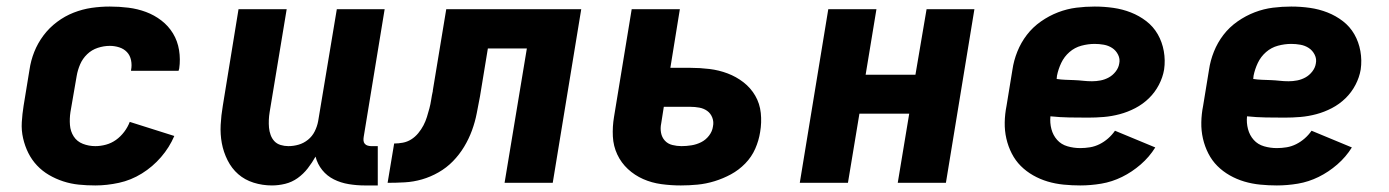

<svg xmlns="http://www.w3.org/2000/svg" viewBox="-20 -558 4240 586"><path d="M271 8Q245 8 220.5 5.5Q196 3 173 -4.5Q150 -12 129.5 -24Q109 -36 93 -53Q77 -70 66.5 -91Q56 -112 50.5 -136Q45 -160 46.5 -185Q48 -210 52 -235L70 -345Q74 -373 84.5 -399.5Q95 -426 112.5 -449.5Q130 -473 154 -491Q178 -509 205 -519.5Q232 -530 259.5 -534Q287 -538 315 -538Q344 -538 372 -534.5Q400 -531 425.5 -521.5Q451 -512 472.5 -495.5Q494 -479 508 -456Q522 -433 526.5 -405Q531 -377 527 -349Q526 -347 526 -345.5Q526 -344 525 -342H380Q380 -342 380 -343Q380 -344 380 -344Q383 -359 380 -374Q377 -389 367.5 -399Q358 -409 344 -413.5Q330 -418 315 -418Q297 -418 278.5 -412Q260 -406 246 -392.5Q232 -379 224.5 -361.5Q217 -344 214 -326L195 -216Q192 -196 193.5 -176.5Q195 -157 205 -141.5Q215 -126 233 -119Q251 -112 271 -112Q287 -112 303.5 -116.5Q320 -121 334 -131Q348 -141 359 -155.5Q370 -170 376 -186L512 -143Q497 -108 471.5 -78.5Q446 -49 413 -28.5Q380 -8 343 0Q306 8 271 8Z M810 8Q781 8 754 -0.5Q727 -9 707 -26.5Q687 -44 674.5 -69Q662 -94 657 -121Q652 -148 653.5 -177Q655 -206 660 -235L708 -530H855L803 -216Q801 -204 800.5 -192Q800 -180 801 -168.5Q802 -157 806 -146Q810 -135 817.5 -127Q825 -119 836.5 -115.5Q848 -112 860 -112Q876 -112 891.5 -116.5Q907 -121 920 -131.5Q933 -142 940.5 -157Q948 -172 951 -188L1008 -530H1154L1090 -140Q1089 -134 1089.5 -128.5Q1090 -123 1093.5 -119Q1097 -115 1102.5 -113.5Q1108 -112 1113 -112H1133V8H1093Q1069 8 1044.5 4Q1020 0 999 -10.5Q978 -21 963.5 -39Q949 -57 943 -80Q933 -62 919.5 -44.5Q906 -27 888.5 -14.5Q871 -2 850.5 3Q830 8 810 8Z M1163 0 1183 -120Q1196 -120 1209.5 -122.5Q1223 -125 1235 -132.5Q1247 -140 1256.5 -151.5Q1266 -163 1272.5 -175.5Q1279 -188 1283 -201Q1287 -214 1290.5 -227Q1294 -240 1296 -253.5Q1298 -267 1301 -280V-281Q1301 -281 1301 -281.5Q1301 -282 1301 -282L1342 -530H1754L1667 0H1520L1588 -410H1469L1445 -264Q1440 -238 1435 -212Q1430 -186 1420.5 -160Q1411 -134 1396.5 -110Q1382 -86 1362.5 -66Q1343 -46 1318.5 -32Q1294 -18 1268 -10.5Q1242 -3 1215.5 -1.5Q1189 0 1163 0Z M2058 8Q2028 8 1998.5 4Q1969 0 1943 -11.5Q1917 -23 1896.5 -42Q1876 -61 1864 -86.5Q1852 -112 1850.5 -141.5Q1849 -171 1854 -201L1908 -530H2055L2026 -351H2087Q2116 -351 2145 -347.5Q2174 -344 2200.5 -334Q2227 -324 2249 -307Q2271 -290 2285 -266Q2299 -242 2302 -213Q2305 -184 2300 -155Q2296 -129 2285 -104Q2274 -79 2254.5 -59Q2235 -39 2211 -26Q2187 -13 2161 -5Q2135 3 2109 5.5Q2083 8 2058 8ZM2060 -112Q2075 -112 2090.5 -114.5Q2106 -117 2120 -124Q2134 -131 2144 -144Q2154 -157 2156 -172Q2159 -186 2154 -199Q2149 -212 2138.5 -219.5Q2128 -227 2114.5 -229.5Q2101 -232 2087 -232H2006L1998 -181Q1995 -167 1997.5 -153Q2000 -139 2009 -129Q2018 -119 2032 -115.5Q2046 -112 2060 -112Z M2421 0 2508 -530H2655L2622 -330H2774L2808 -530H2954L2867 0H2720L2755 -211H2603L2568 0Z M3277 8Q3252 8 3226.5 5.5Q3201 3 3177.5 -4Q3154 -11 3133 -23Q3112 -35 3095.5 -51.5Q3079 -68 3068 -89.5Q3057 -111 3051.5 -135Q3046 -159 3046.5 -184.5Q3047 -210 3052 -235L3070 -345Q3074 -373 3085 -400.5Q3096 -428 3114 -451.5Q3132 -475 3157 -492.5Q3182 -510 3209.5 -520.5Q3237 -531 3265 -534.5Q3293 -538 3321 -538Q3350 -538 3378 -534Q3406 -530 3431.5 -520Q3457 -510 3478.5 -493.5Q3500 -477 3513.5 -453.5Q3527 -430 3532 -402Q3537 -374 3533 -346Q3529 -322 3517 -299Q3505 -276 3486.5 -258Q3468 -240 3445 -228Q3422 -216 3397.5 -209.5Q3373 -203 3349 -201Q3325 -199 3301 -199Q3272 -199 3243.5 -199.5Q3215 -200 3186 -203Q3184 -183 3189 -164Q3194 -145 3206.5 -131Q3219 -117 3238 -111.5Q3257 -106 3277 -106Q3292 -106 3307 -108.5Q3322 -111 3336 -118Q3350 -125 3362 -135.5Q3374 -146 3383 -159L3506 -108Q3488 -79 3461.5 -56Q3435 -33 3404.5 -18Q3374 -3 3341.5 2.5Q3309 8 3277 8ZM3313 -310Q3326 -310 3339 -312.5Q3352 -315 3364 -321.5Q3376 -328 3385 -339.5Q3394 -351 3396 -364Q3399 -378 3392.5 -391Q3386 -404 3374.5 -411.5Q3363 -419 3349 -421.5Q3335 -424 3321 -424Q3301 -424 3280.5 -418.5Q3260 -413 3244 -399Q3228 -385 3219 -366Q3210 -347 3206 -327L3205 -317Q3218 -315 3231.5 -314.5Q3245 -314 3258.5 -313.5Q3272 -313 3285.5 -311.5Q3299 -310 3313 -310Z M3877 8Q3852 8 3826.5 5.5Q3801 3 3777.5 -4Q3754 -11 3733 -23Q3712 -35 3695.5 -51.5Q3679 -68 3668 -89.5Q3657 -111 3651.5 -135Q3646 -159 3646.5 -184.5Q3647 -210 3652 -235L3670 -345Q3674 -373 3685 -400.5Q3696 -428 3714 -451.5Q3732 -475 3757 -492.5Q3782 -510 3809.5 -520.5Q3837 -531 3865 -534.5Q3893 -538 3921 -538Q3950 -538 3978 -534Q4006 -530 4031.5 -520Q4057 -510 4078.5 -493.5Q4100 -477 4113.5 -453.5Q4127 -430 4132 -402Q4137 -374 4133 -346Q4129 -322 4117 -299Q4105 -276 4086.5 -258Q4068 -240 4045 -228Q4022 -216 3997.5 -209.5Q3973 -203 3949 -201Q3925 -199 3901 -199Q3872 -199 3843.5 -199.5Q3815 -200 3786 -203Q3784 -183 3789 -164Q3794 -145 3806.5 -131Q3819 -117 3838 -111.5Q3857 -106 3877 -106Q3892 -106 3907 -108.5Q3922 -111 3936 -118Q3950 -125 3962 -135.5Q3974 -146 3983 -159L4106 -108Q4088 -79 4061.5 -56Q4035 -33 4004.5 -18Q3974 -3 3941.5 2.5Q3909 8 3877 8ZM3913 -310Q3926 -310 3939 -312.5Q3952 -315 3964 -321.5Q3976 -328 3985 -339.5Q3994 -351 3996 -364Q3999 -378 3992.5 -391Q3986 -404 3974.5 -411.5Q3963 -419 3949 -421.5Q3935 -424 3921 -424Q3901 -424 3880.5 -418.5Q3860 -413 3844 -399Q3828 -385 3819 -366Q3810 -347 3806 -327L3805 -317Q3818 -315 3831.5 -314.5Q3845 -314 3858.5 -313.5Q3872 -313 3885.5 -311.5Q3899 -310 3913 -310Z"/></svg>

Font: Iosevka Curly Heavy Extended
Style: Italic
Weight: 900
Width: 7
Italic angle: -9°
Monospace: yes
Designer: Belleve Invis
Foundry: Belleve Invis
Version: Version 11.1.0; ttfautohint (v1.8.3)